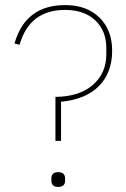

<svg xmlns="http://www.w3.org/2000/svg" viewBox="-20 -730 496 755"><path d="M220 -176H198V-349Q292 -350 345 -396Q398 -442 398 -516V-542Q398 -609 354.5 -650Q311 -691 236 -691Q96 -691 57 -554L37 -559Q80 -710 236 -710Q321 -710 371 -661Q421 -612 421 -531Q421 -444 369 -391.5Q317 -339 220 -330ZM182 -20V-28Q182 -53 209 -53Q236 -53 236 -28V-20Q236 5 209 5Q182 5 182 -20Z"/></svg>

Font: IBM Plex Sans Thin
Style: Regular
Weight: 100
Designer: Mike Abbink, Paul van der Laan, Pieter van Rosmalen
Foundry: Bold Monday
Version: Version 3.0